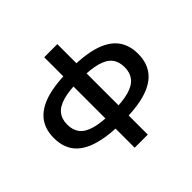

<svg xmlns="http://www.w3.org/2000/svg" viewBox="-210 -921 1346 1346"><g transform="rotate(-45 463.0 -248.5)"><path d="M881 -249Q881 -301 865 -343Q849 -385 817 -416Q785 -447 735.5 -468Q686 -489 618.5 -499Q551 -509 464 -509Q377 -509 309 -499Q241 -489 191.5 -468Q142 -447 109.5 -416Q77 -385 61 -343Q45 -301 45 -249Q45 -196 61 -154Q77 -112 109.5 -81Q142 -50 191.5 -29.5Q241 -9 309 1.5Q377 12 464 12Q551 12 618.5 2Q686 -8 735.5 -29Q785 -50 817 -81Q849 -112 865 -154Q881 -196 881 -249ZM178 -249Q178 -303 206 -338.5Q234 -374 297 -391.5Q360 -409 464 -409Q567 -409 629.5 -392Q692 -375 720 -339.5Q748 -304 748 -249Q748 -195 720 -159Q692 -123 629.5 -105.5Q567 -88 464 -88Q360 -88 297 -105.5Q234 -123 206 -158.5Q178 -194 178 -249ZM528 200V-697H398V200Z"/></g></svg>

Font: Syne
Style: Bold
Weight: 700
Designer: Lucas Descroix
Foundry: Bonjour Monde
Version: Version 2.200